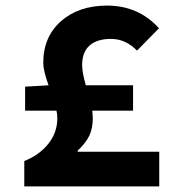

<svg xmlns="http://www.w3.org/2000/svg" viewBox="-20 -667 640 687"><path d="M66.9 0V-90.8Q120.1 -111.8 152.6 -152.1Q185.1 -192.4 185.1 -244.1Q185.1 -257.8 182.1 -271H69.8V-356.9L153.8 -361.8Q134.8 -414.1 134.8 -441.9Q134.8 -535.2 198.2 -591.1Q261.7 -647 362.8 -647Q475.6 -647 548.8 -565.9L470.2 -485.8Q429.7 -527.8 377 -527.8Q327.6 -527.8 300.8 -504.4Q273.9 -481 273.9 -434.1Q273.9 -408.2 287.1 -361.8H456.1V-271H310.1Q312 -253.4 312 -243.2Q312 -208 299.6 -181.6Q287.1 -155.3 257.8 -127.9V-124H549.8V0Z"/></svg>

Font: Office Code Pro Bold
Style: Regular
Weight: 700
Designer: Nathan Rutzky & Paul D. Hunt
Foundry: Adobe Systems Incorporated
Version: Version 1.004;PS 001.004;hotconv 1.0.70;makeotf.lib2.5.58329